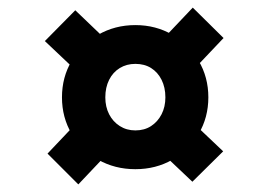

<svg xmlns="http://www.w3.org/2000/svg" viewBox="-20 -559 706 505"><path d="M336 -114Q282 -114 238 -139Q194 -164 168.5 -207Q143 -250 143 -303Q143 -356 168.5 -399Q194 -442 238 -467.5Q282 -493 336 -493Q390 -493 433.5 -467.5Q477 -442 502.5 -399Q528 -356 528 -303Q528 -250 502.5 -207Q477 -164 433.5 -139Q390 -114 336 -114ZM186 -74 105 -155 195 -250 275 -168ZM191 -363 98 -451 178 -532 272 -442ZM336 -216Q360 -216 377.5 -227.5Q395 -239 405 -258.5Q415 -278 415 -303Q415 -329 405 -349Q395 -369 377.5 -380Q360 -391 336 -391Q313 -391 295 -380Q277 -369 267 -349Q257 -329 257 -303Q257 -278 267 -258.5Q277 -239 295 -227.5Q313 -216 336 -216ZM486 -81 392 -170 472 -251 567 -161ZM476 -362 395 -442 487 -539 568 -459Z"/></svg>

Font: Lexend Exa Medium
Style: Regular
Weight: 500
Designer: Bonnie Shaver-Troup, Thomas Jockin
Foundry: Lexend
Version: Version 1.007